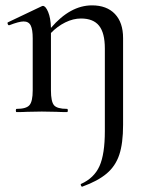

<svg xmlns="http://www.w3.org/2000/svg" viewBox="-20 -418 546 716"><path d="M439 -276V48Q439 116 425 158.5Q411 201 378 229Q345 257 287 278Q284 279 282 274Q280 269 282 268Q331 246 351 201.5Q371 157 371 71V-237Q371 -295 349.5 -322Q328 -349 282 -349Q253 -349 223.5 -334.5Q194 -320 170 -295V-81Q170 -39 181.5 -25.5Q193 -12 230 -12Q233 -12 233 -6Q233 0 230 0Q206 0 191 -1L136 -2L81 -1Q66 0 42 0Q39 0 39 -6Q39 -12 42 -12Q78 -12 90 -26Q102 -40 102 -81V-275Q102 -308 94.5 -323Q87 -338 68 -338Q51 -338 15 -324H13Q10 -324 8.5 -329Q7 -334 10 -335L134 -394Q138 -396 140 -396Q150 -396 159.5 -373.5Q169 -351 170 -314Q242 -398 323 -398Q378 -398 408.5 -366Q439 -334 439 -276Z"/></svg>

Font: Cormorant Infant Medium
Style: Regular
Weight: 500
Designer: Christian Thalmann (Catharsis Fonts)
Version: Version 3.000